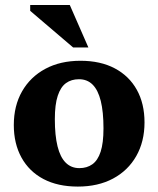

<svg xmlns="http://www.w3.org/2000/svg" viewBox="-20 -710 614 744"><path d="M287.5 -58.5Q317 -58.5 338 -73.5Q359 -88.5 370 -122.2Q381 -156 381 -212.5Q381 -276.5 370.5 -318.8Q360 -361 339 -382Q318 -403 286 -403Q256.5 -403 235.8 -388Q215 -373 203.8 -339Q192.5 -305 192.5 -248.5Q192.5 -185 203 -142.8Q213.5 -100.5 234.8 -79.5Q256 -58.5 287.5 -58.5ZM281.5 13Q204 13 148.5 -16.2Q93 -45.5 63.2 -99.5Q33.5 -153.5 33.5 -225.5Q33.5 -300 65.5 -356Q97.5 -412 155.5 -443.2Q213.5 -474.5 292 -474.5Q369.5 -474.5 425 -445Q480.5 -415.5 510.2 -362Q540 -308.5 540 -235.5Q540 -161.5 508 -105.2Q476 -49 418 -18Q360 13 281.5 13ZM322.5 -526H263.5L97 -668V-690.5H250.5Z"/></svg>

Font: Newsreader
Style: Bold
Weight: 700
Designer: Hugues Gentile
Foundry: Production Type
Version: Version 1.003